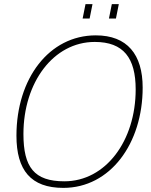

<svg xmlns="http://www.w3.org/2000/svg" viewBox="-20 -898 735 934"><path d="M382 -808H416L430 -878H396ZM510 -808H544L558 -878H524ZM288 16C516 16 674 -199 674 -472C674 -633 599 -726 446 -726C219 -726 60 -516 60 -238C60 -70 130 16 288 16ZM293 -16C146 -16 94 -85 94 -246C94 -497 240 -694 441 -694C581 -694 640 -616 640 -463C640 -213 494 -16 293 -16Z"/></svg>

Font: Geist Thin
Style: Italic
Weight: 100
Italic angle: -12°
Designer: Basement.studio, Andrés Briganti, Mateo Zaragoza
Foundry: Basement.studio, Vercel, Andrés Briganti, Guido Ferreyra, Mateo Zaragoza
Version: Version 1.500